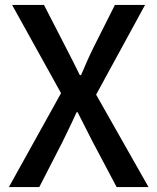

<svg xmlns="http://www.w3.org/2000/svg" viewBox="-20 -757 636 777"><path d="M16 0H139L233 -183C251 -221 270 -258 290 -303H294C317 -258 336 -221 355 -183L452 0H581L369 -374L567 -737H445L358 -564C341 -530 327 -497 308 -453H303C281 -497 265 -530 247 -564L158 -737H29L227 -380Z"/></svg>

Font: Noto Sans HK Medium
Style: Regular
Weight: 500
Designer: Ryoko NISHIZUKA 西塚涼子 (kana, bopomofo & ideographs); Paul D. Hunt (Latin, Greek & Cyrillic); Sandoll Communications 산돌커뮤니
Foundry: Adobe
Version: Version 2.002;hotconv 1.0.116;makeotfexe 2.5.65601